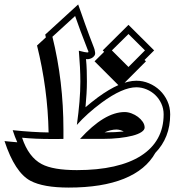

<svg xmlns="http://www.w3.org/2000/svg" viewBox="-89 -786 821 859"><path d="M600.6 -560.5 557.6 -517.6 564 -511.7 449.2 -396.5 334 -511.7 377 -554.2 370.6 -560.5 485.8 -674.8ZM485.8 -633.8 411.6 -560.5 485.8 -486.3 559.6 -560.5ZM378.4 -193.8Q403.3 -193.8 425 -194.8Q446.8 -195.8 464.8 -197.8Q457 -201.7 448.7 -204.1Q440.4 -206.5 432.1 -206.5Q407.7 -206.5 378.4 -193.8ZM672.4 -274.4Q672.4 -221.2 655.5 -178.5Q638.7 -135.7 606 -102.1Q563.5 -25.9 465.6 13.7Q367.7 53.2 218.3 53.2Q104.5 53.2 47.4 22.9Q-22.5 -14.2 -68.8 -154.8Q-53.7 -153.3 -39.6 -151.9Q-25.4 -150.4 -11.7 -149.4Q-22.9 -174.3 -32.2 -203.6Q14.6 -198.7 54.2 -196.3Q93.8 -193.8 128.4 -193.4Q126.5 -292.5 113.5 -389.2Q100.6 -485.8 76.7 -582.5L116.2 -618.7Q115.2 -622.1 114.7 -625Q114.3 -627.9 113.3 -631.3L260.7 -766.1Q266.1 -751.5 274.2 -728.3Q282.2 -705.1 291.7 -678.5Q301.3 -651.9 311.5 -624.3Q321.8 -596.7 331.1 -573.2Q334.5 -565.4 335.9 -554.7Q338.4 -543.9 333.5 -536.9Q328.6 -529.8 321.3 -526.1Q314 -522.5 306.6 -521.5Q299.3 -520.5 295.9 -522V-520.5Q298.3 -496.1 299.1 -470.2Q299.8 -444.3 299.8 -420.9Q299.8 -394.5 298.1 -366.2Q296.4 -337.9 293.5 -306.2Q306.2 -317.4 320.3 -328.4Q334.5 -339.4 349.1 -350.6Q450.7 -424.8 521 -424.8Q550.3 -424.8 577.6 -413.3Q605 -401.9 626 -381.8Q647 -361.8 659.7 -334.2Q672.4 -306.6 672.4 -274.4ZM558.1 -215.3Q558.1 -204.6 543.7 -195.1Q529.3 -185.5 504.2 -179Q479 -172.4 444.3 -168.5Q409.7 -164.6 369.1 -164.6H269Q378.4 -284.7 468.8 -284.7Q483.4 -284.7 499.3 -278.8Q515.1 -272.9 528.1 -263.2Q541 -253.4 549.6 -241Q558.1 -228.5 558.1 -215.3ZM643.1 -274.4Q643.1 -300.3 632.8 -322.5Q622.6 -344.7 605.7 -360.8Q588.9 -377 566.7 -386.2Q544.4 -395.5 521 -395.5Q459.5 -395.5 366.2 -327.1Q299.8 -277.8 254.9 -227.1Q262.7 -284.2 266.6 -331.3Q270.5 -378.4 270.5 -420.9Q270.5 -451.7 268.8 -485.6Q267.1 -519.5 263.7 -559.1Q293 -551.3 301.8 -551.3Q306.6 -551.3 306.6 -554.2Q306.2 -558.6 303.7 -562.5Q285.2 -609.9 271.2 -647.2Q257.3 -684.6 247.1 -714.4L145.5 -621.6Q194.8 -422.9 194.8 -206.1V-164.6Q181.6 -164.1 168.7 -164.1Q155.8 -164.1 143.6 -164.1Q105 -164.1 72.3 -165.5Q39.6 -167 9.8 -169.9Q38.6 -83 97.7 -51.8Q148.4 -24.9 254.9 -24.9Q348.1 -24.9 420.4 -41.3Q492.7 -57.6 542.2 -89.4Q591.8 -121.1 617.4 -167.5Q643.1 -213.9 643.1 -274.4Z"/></svg>

Font: XB Kayhan Sayeh
Style: Regular
Weight: 700
Designer: Behnam
Foundry: Irmug
Version: Version 7.300 2009